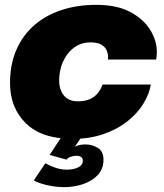

<svg xmlns="http://www.w3.org/2000/svg" viewBox="-20 -562 678 795"><path d="M335.5 36Q360.5 36 384.5 50Q408.5 64 408.5 99Q408.5 137.5 384.8 162.8Q361 188 323.5 200.5Q286 213 244.5 213Q222.5 213 197.2 209Q172 205 151 198.2Q130 191.5 120 184.5L168 114Q178 120.5 204 130.5Q230 140.5 256.5 140.5Q284.5 140.5 303.8 131Q323 121.5 323 103Q323 92.5 315.5 87.8Q308 83 297.5 83Q286 83 274 86.8Q262 90.5 255.5 99L185.5 79.5L232.5 8H315.5L279 61.5H274Q280.5 49.5 295.8 42.8Q311 36 335.5 36ZM281 13Q152.5 13 87 -51.5Q21.5 -116 21.5 -218.5Q21.5 -295 47.5 -355Q73.5 -415 121 -456.8Q168.5 -498.5 234 -520.2Q299.5 -542 379 -542Q463 -542 518.5 -512.8Q574 -483.5 601.8 -438.5Q629.5 -393.5 629.5 -346Q629.5 -337 628.5 -328.5Q627.5 -320 626.5 -315.5H427Q427.5 -318.5 427.5 -320.8Q427.5 -323 427.5 -327Q427.5 -339 422 -352.8Q416.5 -366.5 400.8 -376.5Q385 -386.5 354 -386.5Q324 -386.5 300.2 -373.5Q276.5 -360.5 259.5 -338Q242.5 -315.5 233.8 -287.5Q225 -259.5 225 -229.5Q225 -190 245 -166.2Q265 -142.5 302 -142.5Q332 -142.5 352 -151.5Q372 -160.5 384.8 -176.2Q397.5 -192 404.5 -212H604.5Q598 -172 573.2 -132Q548.5 -92 507 -59.2Q465.5 -26.5 408.5 -6.8Q351.5 13 281 13Z"/></svg>

Font: Epilogue Black
Style: Italic
Weight: 900
Italic angle: -12°
Designer: Tyler Finck
Foundry: Etcetera Type Co
Version: Version 2.111